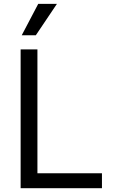

<svg xmlns="http://www.w3.org/2000/svg" viewBox="-20 -986 602 1006"><path d="M88.1 0H514.2V-78.1H176.1V-727.3H88.1ZM93.8 -801.1H167.6L278.4 -965.9H180.4Z"/></svg>

Font: Margiela Sans
Style: Regular
Weight: 400
Designer: Stefan Endress, Andreas Faust
Version: Version 1.100;FEAKit 1.0